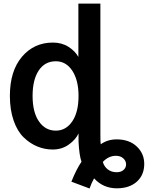

<svg xmlns="http://www.w3.org/2000/svg" viewBox="-20 -818 826 1073"><path d="M554.7 86.9Q561.5 112.3 582 128.4Q602.5 144.5 631.8 144.5Q656.2 144.5 670.4 131.8Q684.6 119.1 684.6 100.6Q684.6 81.1 668.9 66.9Q653.3 52.7 627.9 52.7Q586.9 52.7 554.7 86.9ZM35.2 -282.2Q35.2 -420.9 102.5 -500.5Q169.9 -580.1 275.4 -580.1Q325.2 -580.1 362.3 -556.6Q399.4 -533.2 418 -500V-797.9H541V-65.4Q541 -19.5 543 -11.7Q581.1 -39.1 631.8 -39.1Q702.1 -39.1 744.1 0.5Q786.1 40 786.1 97.7Q786.1 160.2 744.6 197.3Q703.1 234.4 632.8 234.4Q556.6 234.4 505.9 178.7Q491.2 204.1 480.5 235.4L378.9 197.3Q407.2 127 435.5 85.9Q422.9 51.8 418.9 -26.4V-72.3Q403.3 -38.1 364.7 -10.3Q326.2 17.6 274.4 17.6Q230.5 17.6 189.5 1Q148.4 -15.6 112.8 -49.8Q77.1 -84 56.2 -144Q35.2 -204.1 35.2 -282.2ZM162.1 -282.2Q162.1 -190.4 197.8 -139.2Q233.4 -87.9 292 -87.9Q348.6 -87.9 383.8 -139.6Q418.9 -191.4 418.9 -282.2Q418.9 -369.1 384.3 -422.4Q349.6 -475.6 292 -475.6Q230.5 -475.6 196.3 -423.8Q162.1 -372.1 162.1 -282.2Z"/></svg>

Font: Gothic A1
Style: Bold
Weight: 700
Version: Version 2.50